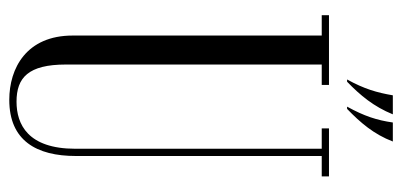

<svg xmlns="http://www.w3.org/2000/svg" viewBox="-252 -628 887 424"><g transform="rotate(90 192.0 -416.5)"><path d="M161 -739C191 -768 216 -798 233 -840H191C185 -805 177 -777 156 -739ZM221 -739C251 -768 277 -798 293 -840H251C246 -805 237 -777 216 -739ZM59 -683V-133C59 -31 131 7 201 7C291 7 325 -53 325 -140V-683H370V-699H264V-683H309V-139C309 -34 255 -9 205 -9C152 -9 123 -35 123 -118V-683H168V-699H14V-683Z"/></g></svg>

Font: Emberly
Style: Regular
Weight: 400
Designer: Rajesh Rajput
Foundry: Rajesh Rajput
Version: Version 1.000